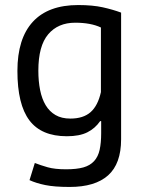

<svg xmlns="http://www.w3.org/2000/svg" viewBox="-20 -529 577 761"><path d="M460 23Q460 120 408.5 166Q357 212 256 212Q196 212 159.5 204.5Q123 197 97 185L118 117Q141 126 169 134Q197 142 242 142Q284 142 310.5 134.5Q337 127 353 109.5Q369 92 375 64.5Q381 37 381 -1V-49H377Q357 -20 326 -4.5Q295 11 245 11Q144 11 96.5 -52Q49 -115 49 -248Q49 -376 110 -442.5Q171 -509 290 -509Q347 -509 387.5 -500Q428 -491 460 -479ZM259 -59Q310 -59 339 -84.5Q368 -110 380 -164V-420Q340 -439 278 -439Q210 -439 171 -393Q132 -347 132 -249Q132 -207 139 -172Q146 -137 161 -112Q176 -87 200 -73Q224 -59 259 -59Z"/></svg>

Font: PT Sans
Style: Regular
Weight: 400
Designer: A.Korolkova, O.Umpeleva, V.Yefimov
Foundry: ParaType Ltd
Version: Version 2.003